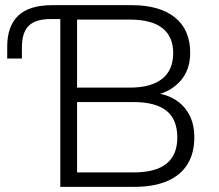

<svg xmlns="http://www.w3.org/2000/svg" viewBox="-20 -725 848 745"><path d="M214 0V-651H176Q118 -651 91.5 -625Q65 -599 65 -541V-498H8V-544Q8 -624 51 -664.5Q94 -705 183 -705H491Q599 -705 658.5 -657.5Q718 -610 718 -520Q718 -454 680.5 -411.5Q643 -369 583 -356V-364Q627 -359 661 -337.5Q695 -316 714.5 -279.5Q734 -243 734 -192Q734 -130 707 -87Q680 -44 628 -22Q576 0 502 0ZM279 -56H498Q584 -56 626 -90Q668 -124 668 -191Q668 -262 625.5 -295.5Q583 -329 498 -329H279ZM279 -385H483Q566 -385 609 -419Q652 -453 652 -519Q652 -583 610 -616Q568 -649 483 -649H279Z"/></svg>

Font: Nunito Sans 10pt Light
Style: Regular
Weight: 300
Designer: Vernon Adams
Foundry: Vernon Adams
Version: Version 3.101;gftools[0.9.27]